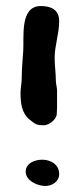

<svg xmlns="http://www.w3.org/2000/svg" viewBox="-20 -691 220 636"><path d="M176 -115C176 -146 148 -162 120 -162C96 -162 65 -151 65 -122C65 -93 104 -75 129 -75C153 -75 176 -89 176 -115ZM48 -384C48 -351 51 -316 79 -294C98 -279 102 -276 125 -276C143 -276 168 -296 168 -314C168 -321 169 -327 169 -334V-391C169 -402 165 -413 165 -424C165 -449 161 -474 161 -499C161 -540 176 -579 176 -621C176 -659 149 -671 115 -671C45 -671 60 -568 57 -523C55 -493 52 -462 52 -432C52 -416 48 -400 48 -384Z"/></svg>

Font: ChillLongCangKaiShu ExtraBold
Style: Regular
Weight: 800
Version: Version 3.500;Glyphs 3.1.1 (3135)